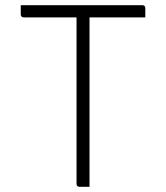

<svg xmlns="http://www.w3.org/2000/svg" viewBox="-20 -720 640 740"><path d="M60 -700H529Q534 -700 537 -697Q540 -694 540 -689Q540 -679 540 -671Q540 -663 540 -653H71Q68 -653 65.5 -654.5Q63 -656 61.5 -658.5Q60 -661 60 -664Q60 -674 60 -682Q60 -690 60 -700ZM325 0Q315 0 305.5 0Q296 0 286 0Q281 0 278 -3Q275 -6 275 -11Q275 -95 275 -178.5Q275 -262 275 -345.5Q275 -429 275 -512.5Q275 -596 275 -680H331L325 -669Q325 -640 325 -611Q325 -582 325 -552.5Q325 -523 325 -494Q325 -429 325 -363Q325 -297 325 -231.5Q325 -166 325 -100Q325 -74 325 -49Q325 -24 325 0Z"/></svg>

Font: Recursive Sans Linear Light
Style: Regular
Weight: 300
Version: Version 1.085